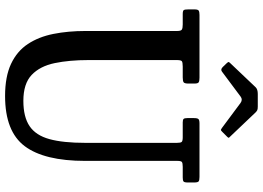

<svg xmlns="http://www.w3.org/2000/svg" viewBox="-160 -860 1035 756"><g transform="rotate(90 358.0 -482.5)"><path d="M521 -684H462.5Q452 -684 448.8 -687.5Q445.5 -691 445.5 -702V-728Q445.5 -742 449.5 -746Q453.5 -750 466.5 -750H677Q690 -750 694.5 -746.8Q699 -743.5 699 -729.5V-703.5Q699 -690 694.8 -687Q690.5 -684 679.5 -684H637.5Q622.5 -684 618.2 -680.5Q614 -677 614 -663V-300Q614 -139 556 -61.8Q498 15.5 358.5 15.5Q282 15.5 232 -8Q182 -31.5 153.8 -74.2Q125.5 -117 114 -175Q102.5 -233 102.5 -301.5V-662.5Q102.5 -677.5 96.5 -680.8Q90.5 -684 77 -684H36Q23 -684 20.2 -688.2Q17.5 -692.5 17.5 -706V-730.5Q17.5 -743.5 22.2 -746.8Q27 -750 39 -750H286.5Q299 -750 304.2 -747Q309.5 -744 309.5 -730.5V-706.5Q309.5 -691.5 304.8 -687.8Q300 -684 285.5 -684H242.5Q225.5 -684 221.2 -680.2Q217 -676.5 217 -660V-313Q217 -237.5 229 -179.8Q241 -122 275.5 -89.2Q310 -56.5 377.5 -56.5Q441 -56.5 477.2 -81Q513.5 -105.5 528.2 -159Q543 -212.5 543 -300V-661Q543 -676 539.2 -680Q535.5 -684 521 -684ZM244.5 -841.5 230 -856.5Q224.5 -862.5 224.5 -864.5Q224.5 -866.5 230 -872L324 -971Q332 -979.5 350.5 -979.5H400Q410 -979.5 414.2 -977.5Q418.5 -975.5 423 -971L519 -870Q523 -866.5 523 -864.8Q523 -863 519 -859L499.5 -839.5Q494 -834 492 -834.2Q490 -834.5 483.5 -839L386 -911.5Q373 -921 361 -912L262.5 -838.5Q254 -832 244.5 -841.5Z"/></g></svg>

Font: Besley* Narrow Medium
Style: Regular
Weight: 500
Width: 4
Designer: Owen Earl
Foundry: indestructible type*
Version: Version 3.000; ttfautohint (v1.8.3)